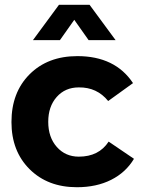

<svg xmlns="http://www.w3.org/2000/svg" viewBox="-20 -778 603 804"><path d="M28 -267Q28 -391 104 -467Q180 -543 304 -543Q462 -543 537 -430L433 -355Q386 -413 310 -412Q253 -412 217.5 -372Q182 -332 182 -268Q182 -203 218 -162.5Q254 -122 310 -122Q394 -122 435 -185L541 -113Q507 -56 445.5 -25Q384 6 302 6Q180 6 104 -69.5Q28 -145 28 -267ZM118 -610 227 -758H355L464 -610H351L291 -695L231 -610Z"/></svg>

Font: Trueno
Style: SBd
Weight: 600
Designer: Julieta Ulanovsky
Foundry: Julieta Ulanovsky
Version: Version 3.001b